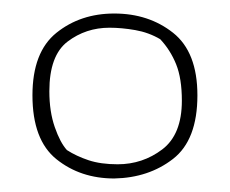

<svg xmlns="http://www.w3.org/2000/svg" viewBox="-20 -533 340 284"><path d="M149 -269Q99 -269 63.5 -297.5Q28 -326 28 -392Q28 -456 63.5 -484.5Q99 -513 149 -513Q200 -513 236 -484.5Q272 -456 272 -392Q272 -326 236 -298Q200 -270 149 -269ZM154 -290Q191 -290 220 -312Q249 -334 249 -384Q249 -417 240.5 -438Q232 -459 217 -475Q200 -485 180 -488.5Q160 -492 142 -492Q107 -492 80 -471.5Q53 -451 53 -398Q53 -368 61 -345Q69 -322 79 -311Q93 -302 111 -296Q129 -290 154 -290Z"/></svg>

Font: Labrada ExtraLight
Style: Regular
Weight: 200
Designer: Mercedes Jáuregui
Foundry: Omnibus-Type Team
Version: Version 1.000; ttfautohint (v1.8.4.7-5d5b)